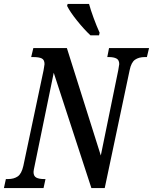

<svg xmlns="http://www.w3.org/2000/svg" viewBox="-38 -959 780 979"><path d="M-8 -46H3Q33 -46 52.5 -59.5Q72 -73 81 -113L184 -600Q185 -609 187 -618.5Q189 -628 189 -632Q189 -654 175 -661Q161 -668 132 -668H121L132 -714H303L476 -166L565 -601Q570 -629 570 -632Q570 -653 556 -660.5Q542 -668 517 -668H509L518 -714H722L711 -668H700Q670 -668 650.5 -654.5Q631 -641 623 -601L496 0H428L236 -588L139 -116Q133 -89 133 -82Q133 -61 147 -53.5Q161 -46 187 -46H194L184 0H-18ZM304 -929 307 -939H416Q424 -909 439.5 -867Q455 -825 470 -792L467 -779H423Q391 -809 355.5 -853Q320 -897 304 -929Z"/></svg>

Font: Noto Serif CondSemiBold
Style: Italic
Weight: 600
Width: 3
Italic angle: -12°
Designer: Monotype Design Team
Foundry: Monotype Imaging Inc.
Version: Version 1.001